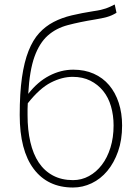

<svg xmlns="http://www.w3.org/2000/svg" viewBox="-20 -824 624 857"><path d="M306 -20Q344 -20 377 -38Q410 -56 434.5 -88Q459 -120 473 -165Q487 -210 487 -264Q487 -309 475.5 -349Q464 -389 440.5 -418Q417 -447 383 -464Q349 -481 304 -481Q257 -481 207 -455.5Q157 -430 104 -363Q103 -350 103 -337Q103 -324 103 -310Q103 -244 115.5 -190Q128 -136 153 -98.5Q178 -61 216.5 -40.5Q255 -20 306 -20ZM500 -767Q479 -754 457 -748Q435 -742 404 -737Q336 -726 283 -712Q230 -698 193 -665Q156 -632 134 -571Q112 -510 106 -405Q148 -459 200 -486Q252 -513 307 -513Q358 -513 398.5 -495Q439 -477 467 -444Q495 -411 510 -365Q525 -319 525 -264Q525 -199 507 -148Q489 -97 459 -61Q429 -25 389 -6Q349 13 306 13Q193 13 130.5 -70Q68 -153 68 -311Q68 -408 78 -478Q88 -548 107.5 -597Q127 -646 155 -676.5Q183 -707 219.5 -726Q256 -745 300.5 -755.5Q345 -766 396 -774Q417 -777 430 -780Q443 -783 453 -786.5Q463 -790 471.5 -794Q480 -798 492 -804Z"/></svg>

Font: SpoqaHanSansJP-Thin
Style: Regular
Weight: 250
Designer: [Source Han Sans]
Ryoko NISHIZUKA  (kana & ideographs); Paul D. Hunt (Latin, Greek & Cyrillic); Wenlong ZHANG  (bopomofo
Foundry: Spoqa (http://bi.spoqa.com)
Version: Version 1.002.20150607